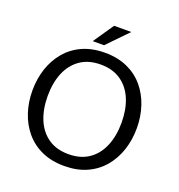

<svg xmlns="http://www.w3.org/2000/svg" viewBox="-155 -1009 1070 1148"><g transform="rotate(20 380.0 -435.0)"><path d="M380 10Q299 10 237 -18Q175 -46 133 -96Q91 -146 69.5 -211Q48 -276 48 -350Q48 -424 69.5 -489Q91 -554 133 -604Q175 -654 237 -682Q299 -710 380 -710Q461 -710 523 -682Q585 -654 627 -604Q669 -554 690.5 -489Q712 -424 712 -350Q712 -276 690.5 -211Q669 -146 627 -96Q585 -46 523 -18Q461 10 380 10ZM380 -65Q457 -65 509.5 -101.5Q562 -138 588.5 -202.5Q615 -267 615 -350Q615 -434 588.5 -498Q562 -562 509.5 -598.5Q457 -635 380 -635Q303 -635 250.5 -598.5Q198 -562 171.5 -498Q145 -434 145 -350Q145 -267 171.5 -202.5Q198 -138 250.5 -101.5Q303 -65 380 -65ZM286 -750 375 -880H484L358 -750Z"/></g></svg>

Font: Hedvig Letters Sans
Style: Regular
Weight: 400
Designer: Alexander Örn & Tor Weibull
Foundry: Kanon Foundry
Version: Version 1.000; ttfautohint (v1.8.4.7-5d5b)